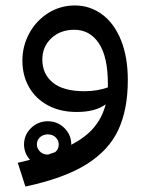

<svg xmlns="http://www.w3.org/2000/svg" viewBox="-20 -410 526 703"><path d="M448 -117Q448 -9 413 66Q378 141 296 192Q214 243 73 273L45 186Q64 182 90 175Q68 151 68 119Q68 84 93.5 59Q119 34 155 34Q191 34 216 59Q241 84 241 119V120Q295 92 325 55.5Q355 19 367 -28Q329 0 261 0Q200 0 155 -24.5Q110 -49 86 -91.5Q62 -134 62 -188Q62 -242 87.5 -288.5Q113 -335 157 -362.5Q201 -390 254 -390Q309 -390 353.5 -357.5Q398 -325 423 -263Q448 -201 448 -117ZM375 -90V-103Q375 -202 342 -251.5Q309 -301 252 -301Q201 -301 168 -270Q135 -239 135 -192Q135 -139 173.5 -107.5Q212 -76 289 -76Q336 -76 375 -90ZM156 156 182 147Q195 137 195 119Q195 103 183.5 92.5Q172 82 155 82Q138 82 126.5 92.5Q115 103 115 119Q115 133 126 144.5Q137 156 155 156Z"/></svg>

Font: Fira GO
Style: Regular
Weight: 400
Designer: Carrois Corporate
Foundry: Carrois Corporate GbR
Version: Version 0.300